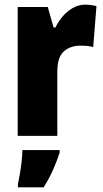

<svg xmlns="http://www.w3.org/2000/svg" viewBox="-20 -583 443 824"><path d="M345 -563Q369 -563 394 -557L380 -381Q370 -384 357.5 -385.5Q345 -387 326 -387Q281 -387 253.5 -362Q226 -337 226 -276V0H56V-553H185L210 -465H218Q229 -489 248 -511.5Q267 -534 292 -548.5Q317 -563 345 -563ZM236 72Q223 112 206.5 148.5Q190 185 167 221H57V207Q61 189 65.5 162Q70 135 73 108Q76 81 76 61H236Z"/></svg>

Font: Noto Sans Lao Condensed Black
Style: Regular
Weight: 900
Width: 3
Designer: Monotype Design Team
Foundry: Monotype Imaging Inc.
Version: Version 2.003; ttfautohint (v1.8.4.7-5d5b)